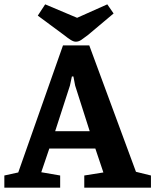

<svg xmlns="http://www.w3.org/2000/svg" viewBox="-29 -864 715 884"><path d="M-9 0V-56L55 -70L261 -655H382L597 -73L666 -56V0H359V-56L447 -70L410 -180H198L161 -71L248 -56V0ZM225 -260H384L317 -470L309 -512H302L293 -470ZM320 -672Q310 -672 297 -680Q284 -688 268 -701L145 -792L179 -844L326 -782L465 -844L494 -802L375 -702Q358 -689 345.5 -680.5Q333 -672 320 -672Z"/></svg>

Font: Faustina
Style: Bold
Weight: 700
Designer: Alfonso Garcia
Foundry: http://www.omnibus-type.com
Version: Version 1.200